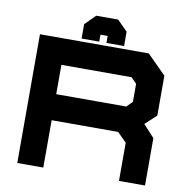

<svg xmlns="http://www.w3.org/2000/svg" viewBox="-91 -939 1011 1028"><g transform="rotate(10 415.0 -425.0)"><path d="M70 0V-700H661.5L764.5 -597V-380L703.5 -324L764.5 -257.5V0H623V-207.5L573 -257.5H211.5V0ZM211.5 -399H592.5L623 -430V-528L592.5 -558.5H211.5ZM468.5 -850 524.5 -794V-716H428.5V-754H389.5V-716H293.5V-794L349.5 -850Z"/></g></svg>

Font: Tourney Expanded Black
Style: Regular
Weight: 900
Width: 7
Designer: Tyler Finck
Foundry: Etcetera Type Co
Version: Version 1.010; ttfautohint (v1.8.3)